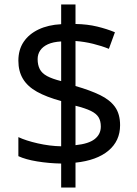

<svg xmlns="http://www.w3.org/2000/svg" viewBox="-20 -779 612 857"><path d="M253 -49Q198 -50 146 -58.5Q94 -67 62 -82V-167Q96 -151 149 -139Q202 -127 253 -126V-328Q187 -346 145 -369.5Q103 -393 82.5 -427Q62 -461 62 -508Q62 -557 85.5 -592Q109 -627 152 -647.5Q195 -668 253 -671V-759H317V-672Q370 -671 413.5 -660.5Q457 -650 493 -635L466 -561Q434 -574 395.5 -583.5Q357 -593 317 -596V-395Q383 -376 427 -354.5Q471 -333 493.5 -301.5Q516 -270 516 -220Q516 -150 464 -106.5Q412 -63 317 -53V58H253ZM317 -131Q376 -137 403 -158.5Q430 -180 430 -214Q430 -239 420 -255.5Q410 -272 385.5 -284Q361 -296 317 -307ZM253 -594Q217 -592 194 -581.5Q171 -571 159.5 -554Q148 -537 148 -515Q148 -489 157.5 -470.5Q167 -452 190 -439.5Q213 -427 253 -417Z"/></svg>

Font: lguzrati85
Style: Book
Weight: 400
Designer: Jelle Bosma - Monotype Design Team, Universal Thirst
Foundry: Monotype Imaging Inc.
Version: Version 2.106